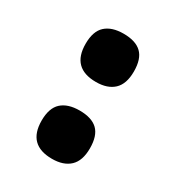

<svg xmlns="http://www.w3.org/2000/svg" viewBox="-113 -486 505 555"><g transform="rotate(30 139.5 -208.5)"><path d="M220.7 -336.9Q220.7 -295.4 199.7 -275.6Q178.7 -255.9 140.6 -255.9Q59.6 -255.9 59.6 -336.9Q59.6 -378.9 80.6 -397.9Q101.6 -417 140.6 -417Q181.2 -417 200.9 -397.9Q220.7 -378.9 220.7 -336.9ZM221.7 -81.1Q221.7 -39.6 200.7 -19.8Q179.7 0 141.6 0Q60.5 0 60.5 -81.1Q60.5 -123 81.5 -142.1Q102.5 -161.1 141.6 -161.1Q182.1 -161.1 201.9 -142.1Q221.7 -123 221.7 -81.1Z"/></g></svg>

Font: Dangrek
Style: Regular
Weight: 400
Designer: Danh Hong
Version: Version 8.001; ttfautohint (v1.8.3)